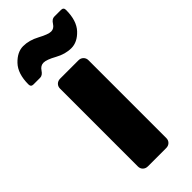

<svg xmlns="http://www.w3.org/2000/svg" viewBox="-247 -769 809 809"><g transform="rotate(-45 157.0 -365.0)"><path d="M-9.8 -600.1Q-9.8 -664.1 21.7 -697Q53.2 -730 88.6 -730Q124 -730 161.1 -710Q198.2 -689.9 215.6 -689.9Q232.9 -689.9 243.9 -707.5Q254.9 -725.1 269 -725.1H309.1Q324.2 -725.1 324.2 -710Q324.2 -646 293.2 -613Q262.2 -580.1 226.3 -580.1Q190.4 -580.1 154.3 -600.1Q118.2 -620.1 100.1 -620.1Q82 -620.1 70.6 -602.5Q59.1 -585 44.9 -585H4.9Q-9.8 -585 -9.8 -600.1ZM71.8 -29.8V-493.2Q71.8 -506.3 80.3 -514.6Q88.9 -522.9 102.1 -522.9H210.9Q224.1 -522.9 232.7 -514.4Q241.2 -505.9 241.2 -493.2V-29.8Q241.2 -16.6 232.7 -8.3Q224.1 0 210.9 0H102.1Q88.9 0 80.3 -8.3Q71.8 -16.6 71.8 -29.8Z"/></g></svg>

Font: Days One
Style: Regular
Weight: 400
Designer: Alexander Kalachev, Alexey Maslov, Jovanny Lemonad
Foundry: Alexander Kalachev, Alexey Maslov, Jovanny Lemonad
Version: Version 1.002